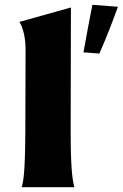

<svg xmlns="http://www.w3.org/2000/svg" viewBox="-20 -776 509 796"><path d="M70 0H288C283 -25 273 -51 273 -231L274 -745L60 -685C63 -683 86 -644 86 -572L85 -231C84 -57 77 -25 70 0ZM326 -559 392 -554C423 -624 447 -688 469 -748L363 -756C352 -699 338 -627 326 -559Z"/></svg>

Font: Coconat
Style: Bold
Weight: 900
Width: 8
Designer: Sara Lavazza
Foundry: Collletttivo
Version: Version 1.000;Glyphs 3.2 (3217)